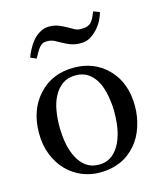

<svg xmlns="http://www.w3.org/2000/svg" viewBox="-111 -810 762 905"><g transform="rotate(-15 269.5 -357.0)"><path d="M504.4 -245.6Q504.4 -194.8 488.3 -145.8Q472.2 -96.7 442.4 -62.5Q408.7 -23.4 364.3 -4.4Q319.8 14.6 264.6 14.6Q218.8 14.6 177.2 -2.7Q135.7 -20 103.5 -53.2Q71.8 -85.9 53 -133.1Q34.2 -180.2 34.2 -238.8Q34.2 -351.6 99.9 -423.3Q165.5 -495.1 272 -495.1Q373 -495.1 438.7 -427Q504.4 -358.9 504.4 -245.6ZM403.3 -244.6Q403.3 -281.2 396 -322Q388.7 -362.8 374 -391.1Q358.4 -421.4 333 -439.7Q307.6 -458 271 -458Q233.4 -458 206.8 -439.5Q180.2 -420.9 163.6 -388.7Q147.9 -358.9 141.6 -320.8Q135.3 -282.7 135.3 -247.1Q135.3 -200.2 142.8 -160.4Q150.4 -120.6 167 -89.4Q183.6 -58.1 208.7 -40.3Q233.9 -22.5 271 -22.5Q332 -22.5 367.7 -81.5Q403.3 -140.6 403.3 -244.6ZM459.5 -716.3Q454.6 -697.8 444.8 -678.2Q435.1 -658.7 418 -639.6Q400.4 -620.6 381.1 -609.1Q361.8 -597.7 335 -597.7Q307.1 -597.7 286.1 -605.7Q265.1 -613.8 250 -622.6Q232.9 -632.3 217.5 -640.1Q202.1 -647.9 183.6 -647.9Q168.5 -647.9 160.9 -644Q153.3 -640.1 145 -630.9Q137.2 -622.1 129.4 -607.7Q121.6 -593.3 114.7 -581.5L86.4 -593.8Q91.3 -609.4 103 -631.3Q114.7 -653.3 128.4 -669.9Q143.1 -687.5 164.1 -700Q185.1 -712.4 208 -712.4Q235.4 -712.4 255.1 -704.3Q274.9 -696.3 291.5 -687Q310.1 -676.8 322.8 -669.4Q335.4 -662.1 354 -662.1Q373.5 -662.1 385.5 -666.7Q397.5 -671.4 404.3 -679.7Q412.1 -689 417.2 -699.7Q422.4 -710.4 429.7 -727.5Z"/></g></svg>

Font: UniBurma_GGSerif
Style: Book
Weight: 400
Designer: Victor San Kho Lin (for Burmese only and related typography optimization with it)
Foundry: http://www.unimm.org
Version: 2.0